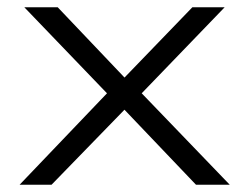

<svg xmlns="http://www.w3.org/2000/svg" viewBox="-20 -509 686 529"><path d="M34 0 293 -271V-233L47 -489H139L331 -287H315L510 -489H599L355 -236V-268L613 0H520L315 -215H331L122 0Z"/></svg>

Font: Nunito Sans 10pt Expanded Light
Style: Regular
Weight: 300
Width: 7
Designer: Vernon Adams
Foundry: Vernon Adams
Version: Version 3.101;gftools[0.9.27]